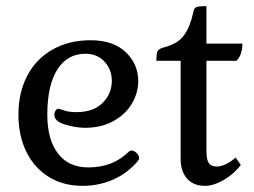

<svg xmlns="http://www.w3.org/2000/svg" viewBox="-20 -592 827 625"><path d="M40 -219Q40 -291 69 -346Q98 -401 151.5 -431Q205 -461 275 -461Q349 -461 389.5 -422Q430 -383 430 -328Q430 -290 409.5 -255Q389 -220 349.5 -198Q310 -176 257 -176Q227 -176 192 -186.5Q157 -197 157 -218Q157 -226 161 -232Q165 -238 170 -238Q173 -238 188.5 -232.5Q204 -227 229 -227Q284 -227 314 -257Q344 -287 344 -329Q344 -365 320.5 -391Q297 -417 258 -417Q199 -417 166.5 -365.5Q134 -314 134 -219Q134 -138 168.5 -92.5Q203 -47 268 -47Q348 -47 400 -99Q403 -102 408 -102Q416 -102 424.5 -94Q433 -86 433 -77Q433 -74 431 -71.5Q429 -69 429 -68Q395 -28 348.5 -7.5Q302 13 249 13Q186 13 139 -16Q92 -45 66 -97.5Q40 -150 40 -219Z M568 -75V-394H489Q489 -418 493 -425.5Q497 -433 511 -437Q559 -449 579 -477Q599 -505 609 -551Q611 -565 618.5 -568.5Q626 -572 652 -572V-450H769Q769 -431 763.5 -416Q758 -401 749 -394H652V-101Q652 -73 659.5 -61.5Q667 -50 686 -50Q713 -50 747 -79L764 -55Q741 -25 708 -6Q675 13 647 13Q610 13 589 -10.5Q568 -34 568 -75Z"/></svg>

Font: Kurale
Style: Regular
Weight: 400
Designer: Eduardo Rodriguez Tunni
Foundry: Eduardo Rodriguez Tunni
Version: Version 2.000